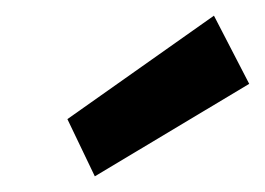

<svg xmlns="http://www.w3.org/2000/svg" viewBox="-20 -784 338 245"><path d="M101 -559 66 -632 253 -764 298 -677Z"/></svg>

Font: DM Sans 11pt SemiBold
Style: Italic
Weight: 600
Italic angle: -10°
Version: Version 4.004;gftools[0.9.30]